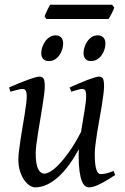

<svg xmlns="http://www.w3.org/2000/svg" viewBox="-20 -787 539 827"><path d="M476.1 -33.2Q436.5 -6.8 408.9 6.6Q381.3 20 362.8 20Q354.5 20 346.7 14.2Q338.9 8.3 332.5 -7.3Q326.2 -22.9 322.5 -50Q318.8 -77.1 318.8 -119.1Q318.8 -124.5 319.1 -131.1Q319.3 -137.7 319.8 -144.5Q299.8 -107.9 277.8 -77.6Q255.9 -47.4 231.9 -25.6Q208 -3.9 182.6 8.1Q157.2 20 130.9 20Q121.1 20 108.6 12.5Q96.2 4.9 85.2 -10.3Q74.2 -25.4 66.7 -47.9Q59.1 -70.3 59.1 -100.1Q59.1 -114.7 61.8 -137.2Q64.5 -159.7 68.4 -185.5Q72.3 -211.4 77.1 -239.3Q82 -267.1 85.9 -292.5Q89.8 -317.9 92.5 -338.4Q95.2 -358.9 95.2 -371.1Q95.2 -382.3 93.8 -388.9Q92.3 -395.5 89.6 -398.7Q86.9 -401.9 83.3 -402.8Q79.6 -403.8 75.2 -403.8Q70.8 -403.8 62.5 -401.9Q54.2 -399.9 45.9 -397.7Q37.6 -395.5 31.2 -393.8Q24.9 -392.1 24.9 -392.1L19 -410.2Q39.6 -419.4 60.3 -428Q81.1 -436.5 98.6 -442.9Q116.2 -449.2 129.6 -453.1Q143.1 -457 148.9 -457Q163.1 -457 168 -447.8Q172.9 -438.5 172.9 -416Q172.9 -401.9 169.9 -378.9Q167 -356 162.6 -328.6Q158.2 -301.3 153.3 -272Q148.4 -242.7 144 -215.3Q139.6 -188 136.7 -165Q133.8 -142.1 133.8 -127.9Q133.8 -81.1 143.8 -60.1Q153.8 -39.1 171.9 -39.1Q181.6 -39.1 197.8 -48.6Q213.9 -58.1 234.4 -79.3Q254.9 -100.6 279.1 -134.8Q303.2 -168.9 329.1 -218.8Q332.5 -241.2 336.4 -263.7Q340.3 -286.1 343.5 -306.2Q346.7 -326.2 348.9 -343Q351.1 -359.9 351.1 -371.1Q351.1 -382.3 349.9 -388.9Q348.6 -395.5 346.2 -398.7Q343.8 -401.9 340.6 -402.8Q337.4 -403.8 333 -403.8Q328.6 -403.8 321 -401.9Q313.5 -399.9 305.9 -397.7Q298.3 -395.5 292.7 -393.8Q287.1 -392.1 287.1 -392.1L279.8 -410.2Q300.3 -419.4 320.3 -428Q340.3 -436.5 357.2 -442.9Q374 -449.2 386.7 -453.1Q399.4 -457 405.8 -457Q419.4 -457 423.8 -447.8Q428.2 -438.5 428.2 -416Q428.2 -401.9 425.3 -379.2Q422.4 -356.4 418 -329.3Q413.6 -302.2 408.2 -272.7Q402.8 -243.2 398.4 -215.6Q394 -188 391.1 -164.1Q388.2 -140.1 388.2 -124Q388.2 -79.6 394.5 -58.3Q400.9 -37.1 413.1 -37.1Q425.8 -37.1 438.7 -40.3Q451.7 -43.5 469.2 -50.8L476.1 -33.2ZM252 -600.1Q252 -586.4 247.6 -573Q243.2 -559.6 235.4 -548.6Q227.5 -537.6 216.1 -530.8Q204.6 -523.9 190.9 -523.9Q175.3 -523.9 166.5 -532.7Q157.7 -541.5 157.7 -558.1Q157.7 -571.3 162.4 -584.7Q167 -598.1 175 -609.4Q183.1 -620.6 194.6 -627.7Q206.1 -634.8 219.7 -634.8Q234.9 -634.8 243.4 -625.7Q252 -616.7 252 -600.1ZM434.1 -600.1Q434.1 -586.4 429.7 -573Q425.3 -559.6 417.2 -548.6Q409.2 -537.6 397.7 -530.8Q386.2 -523.9 372.1 -523.9Q356.9 -523.9 348.4 -532.7Q339.8 -541.5 339.8 -558.1Q339.8 -571.3 344.2 -584.7Q348.6 -598.1 356.4 -609.4Q364.3 -620.6 375.5 -627.7Q386.7 -634.8 400.9 -634.8Q416 -634.8 425 -625.7Q434.1 -616.7 434.1 -600.1ZM472.2 -754.4Q470.7 -749 467.5 -742.2Q464.4 -735.4 460.7 -728.5Q457 -721.7 453.6 -715.3Q450.2 -709 447.8 -705.1H179.7L171.9 -716.8Q173.8 -721.7 176.8 -728.3Q179.7 -734.9 182.9 -741.7Q186 -748.5 189.5 -755.1Q192.9 -761.7 195.8 -766.6H462.9L472.2 -754.4Z"/></svg>

Font: GentiumAlt
Style: Italic
Weight: 400
Italic angle: -7°
Designer: J. Victor Gaultney
Version: Version 1.02; 2005; OFL release